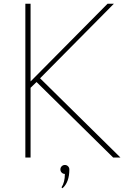

<svg xmlns="http://www.w3.org/2000/svg" viewBox="-20 -845 666 1030"><path d="M352 64Q352 133 315 165L310 160Q328 133 328 88Q318 88 311 81Q304 74 304 64Q304 54 311 47Q318 40 328 40Q338 40 345 47Q352 54 352 64ZM116 -825H144V-408L557 -825H591L195 -425L626 0H587L176 -405L144 -374V0H116Z"/></svg>

Font: Spartan MB
Style: Regular
Weight: 250
Designer: Matt Bailey
Foundry: Matt Bailey
Version: Version 1.000